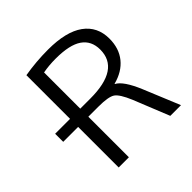

<svg xmlns="http://www.w3.org/2000/svg" viewBox="-189 -903 1066 1066"><g transform="rotate(-45 343.5 -370.0)"><path d="M35.2 -318.4V-381.8H152.3V-724.6Q244.1 -740.2 337.9 -740.2Q478.5 -740.2 550.3 -688.5Q622.1 -636.7 622.1 -542Q622.1 -465.8 581.1 -415Q540 -364.3 464.8 -344.7V-342.8Q508.8 -320.3 553.7 -212.9L641.6 0H557.6L472.7 -210.9Q442.4 -283.2 416 -300.8Q389.6 -318.4 311.5 -318.4H232.4V0H152.3V-318.4ZM232.4 -381.8H311.5Q543 -381.8 543 -535.2Q543 -604.5 492.2 -639.6Q441.4 -674.8 332 -674.8Q279.3 -674.8 232.4 -666Z"/></g></svg>

Font: GenEi M Gothic v2 Regular
Style: Regular
Weight: 400
Version: Version 2.0